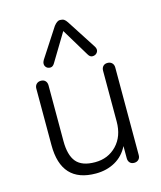

<svg xmlns="http://www.w3.org/2000/svg" viewBox="-114 -838 780 928"><g transform="rotate(-15 276.5 -374.0)"><path d="M251 6.8Q78.1 6.8 78.1 -181.2V-463.9Q78.1 -478 86.7 -486.6Q95.2 -495.1 109.1 -495.1Q123 -495.1 131.1 -486.6Q139.2 -478 139.2 -463.9V-185.1Q139.2 -114.3 167.5 -80.6Q195.8 -46.9 261.2 -46.9Q326.7 -46.9 369.4 -91.6Q412.1 -136.2 412.1 -210V-463.9Q412.1 -478 420.2 -486.6Q428.2 -495.1 442.1 -495.1Q456.1 -495.1 464.6 -486.6Q473.1 -478 473.1 -463.9V-25.9Q473.1 -11.7 464.6 -3.4Q456.1 4.9 442.4 4.9Q428.7 4.9 420.9 -3.7Q413.1 -12.2 413.1 -25.9V-86.9Q390.1 -41 347.7 -17.1Q305.2 6.8 251 6.8ZM148.9 -588.9 243.2 -733.9Q259.8 -754.9 273.4 -754.9Q287.1 -754.9 294.4 -750Q301.8 -745.1 309.1 -733.9L402.8 -588.9Q417 -567.4 401.4 -552.2Q393.6 -544.9 381.1 -544.9Q368.7 -544.9 359.9 -560.1L275.9 -699.2L191.9 -560.1Q183.1 -544.9 170.4 -544.9Q157.7 -544.9 150.4 -552.5Q143.1 -560.1 143.1 -569.8Q143.1 -579.6 148.9 -588.9Z"/></g></svg>

Font: Nunito-Light
Style: Regular
Weight: 300
Designer: Vernon Adams
Foundry: newtypography
Version: Version 3.000